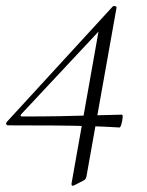

<svg xmlns="http://www.w3.org/2000/svg" viewBox="-39 -418 480 628"><path d="M204 188Q194 193 195 182L285 -325L305 -338L30 -44Q25 -37 34 -37Q104 -37 158 -38Q212 -39 260 -40.5Q308 -42 360 -43Q363 -43 362 -32.5Q361 -22 358 -11.5Q355 -1 352 -1Q304 -4 253 -5.5Q202 -7 138 -7.5Q74 -8 -13 -8Q-17 -8 -18.5 -12Q-20 -16 -16 -20L329 -396Q331 -399 337 -398Q343 -397 342 -392L244 158Q242 169 235 172Z"/></svg>

Font: Cormorant Light Light
Style: Italic
Weight: 300
Italic angle: -10°
Version: Version 4.000